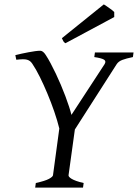

<svg xmlns="http://www.w3.org/2000/svg" viewBox="-20 -854 628 874"><path d="M357.9 0H140.1L143.1 -21Q185.5 -30.3 202.9 -39.8Q220.2 -49.3 221.2 -56.2L250 -269Q241.2 -304.7 227.1 -345.9Q212.9 -387.2 196 -427.5Q179.2 -467.8 161.4 -503.7Q143.6 -539.6 127 -564Q122.1 -571.3 116.5 -575.7Q110.8 -580.1 102.8 -582.3Q94.7 -584.5 83 -584.2Q71.3 -584 54.2 -582L49.8 -603Q63 -606.4 78.9 -609.9Q94.7 -613.3 110.4 -616.2Q126 -619.1 139.9 -621.1Q153.8 -623 163.1 -623Q175.8 -623 188 -604Q198.7 -587.9 210.4 -565.9Q222.2 -543.9 234.1 -518.8Q246.1 -493.7 257.1 -467.5Q268.1 -441.4 277.6 -416.3Q287.1 -391.1 294.2 -369.1Q301.3 -347.2 305.2 -331.1L456.1 -562Q464.4 -575.7 453.4 -582.5Q442.4 -589.4 409.2 -594.2L412.1 -615.2H587.9L585 -594.2Q554.2 -587.9 536.9 -581.3Q519.5 -574.7 511.2 -562L320.8 -264.6L292 -56.2Q291.5 -53.2 294.7 -49.1Q297.9 -44.9 305.9 -40Q314 -35.2 327.4 -30.3Q340.8 -25.4 360.8 -21ZM500 -776.4 277.8 -657.2Q271 -661.6 268.6 -666Q266.1 -670.4 261.7 -680.2L452.6 -834L463.9 -826.7Q470.2 -822.3 477.3 -817.4Q484.4 -812.5 490.7 -807.6Q497.1 -802.7 500 -799.3Z"/></svg>

Font: Gentium Plus Viet
Style: Italic
Weight: 400
Italic angle: -8°
Designer: J. Victor Gaultney, Annie Olsen, Iska Routamaa, Becca Hirsbrunner
Foundry: SIL International
Version: Version 5.000